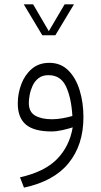

<svg xmlns="http://www.w3.org/2000/svg" viewBox="-20 -610 470 891"><path d="M176.3 -446.3 90.3 -589.8H133.8L206.5 -465.3L279.8 -589.8H323.2L236.8 -446.3ZM317.4 -19Q297.9 -12.7 270.3 -6.3Q242.7 0 218.8 0Q138.2 0 100.3 -31.7Q62.5 -63.5 62.5 -129.9Q62.5 -176.3 78.9 -219.5Q95.2 -262.7 127.7 -290.5Q160.2 -318.4 209 -318.4Q261.7 -318.4 296.9 -283.4Q332 -248.5 349.6 -191.2Q367.2 -133.8 367.2 -66.4Q367.2 62 298.8 146.5Q230.5 231 91.3 260.7L72.8 212.9Q186.5 187.5 244.6 128.2Q302.7 68.8 317.4 -19ZM315.9 -71.8Q311 -155.8 286.4 -208.5Q261.7 -261.2 205.1 -261.2Q176.8 -261.2 158.9 -247.3Q141.1 -233.4 131.3 -212.2Q121.6 -190.9 117.7 -169.4Q113.8 -147.9 113.8 -132.3Q113.8 -90.3 143.3 -73.5Q172.9 -56.6 221.2 -56.6Q244.1 -56.6 269 -61Q293.9 -65.4 315.9 -71.8Z"/></svg>

Font: Vazir Thin FD
Style: Thin-FD
Weight: 100
Designer: Saber Rastikerdar
Foundry: Saber Rastikerdar
Version: Version 30.0.0